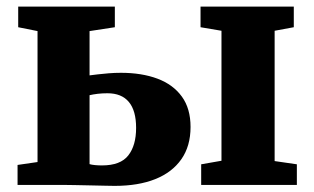

<svg xmlns="http://www.w3.org/2000/svg" viewBox="-20 -574 976 596"><path d="M604.5 0V-64L667.5 -75V-478.5L602.5 -489.5V-553.5H892V-489.5L832.5 -478.5V-74L901.5 -64V0ZM34.5 0V-62L96.5 -71V-477.5L36.5 -489.5V-553.5H336.5V-489.5L258 -477.5V-340Q268.5 -341.5 283.8 -343.2Q299 -345 317.5 -346.5Q336 -348 355.5 -348Q420 -348 468.8 -329.8Q517.5 -311.5 544.5 -274.2Q571.5 -237 571.5 -180Q571.5 -120.5 543 -79.8Q514.5 -39 462 -18Q409.5 3 336 3Q328 3 307 2.5Q286 2 260.5 1.5Q235 1 212 0.5Q189 0 176.5 0ZM296.5 -60.5Q354 -60.5 378.2 -91.5Q402.5 -122.5 402.5 -177Q402.5 -230.5 380 -257.5Q357.5 -284.5 313.5 -284.5Q297.5 -284.5 283 -282.8Q268.5 -281 258 -278.5V-64.5Q264.5 -62.5 275 -61.5Q285.5 -60.5 296.5 -60.5Z"/></svg>

Font: Merriweather 24pt Black
Style: Regular
Weight: 900
Designer: Eben Sorkin
Foundry: Eben Sorkin
Version: Version 2.100